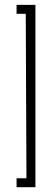

<svg xmlns="http://www.w3.org/2000/svg" viewBox="-20 -742 216 797"><path d="M48.8 35.2V-2H89.8L86.9 -684.6H48.8V-721.7H127V35.2Z"/></svg>

Font: Post No Bills Jaffna Light
Style: Regular
Weight: 300
Designer: Kosala Senevirathne, Siva Puranthara, Lasantha Premarathna, Tharique Azeez
Foundry: Mooniak
Version: Version 1.220 ; ttfautohint (v1.6)